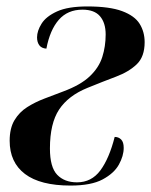

<svg xmlns="http://www.w3.org/2000/svg" viewBox="-20 -566 469 596"><path d="M199 10Q105 10 57.5 -26Q10 -62 10 -129Q10 -168 25 -193Q40 -218 64.5 -233.5Q89 -249 118 -260Q147 -271 176 -282Q230 -302 258.5 -329Q287 -356 297.5 -389Q308 -422 308 -459Q308 -495 290.5 -515.5Q273 -536 236 -536Q190 -536 162.5 -504.5Q135 -473 124 -415Q109 -416 102 -425.5Q95 -435 95 -450Q95 -470 109 -492.5Q123 -515 157 -530.5Q191 -546 251 -546Q320 -546 359 -531.5Q398 -517 413.5 -492Q429 -467 429 -435Q429 -390 404.5 -366.5Q380 -343 340 -328Q300 -313 251 -293Q192 -269 163.5 -226Q135 -183 135 -105Q135 -47 157.5 -23.5Q180 0 219 0Q264 0 291.5 -37Q319 -74 336 -141Q348 -141 356 -133Q364 -125 364 -107Q364 -82 349 -55Q334 -28 298.5 -9Q263 10 199 10Z"/></svg>

Font: Noto Serif Display ExtraCondensed
Style: Bold Italic
Weight: 700
Width: 2
Italic angle: -12°
Designer: Monotype Design Team
Foundry: Monotype Imaging Inc.
Version: Version 2.009